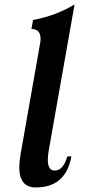

<svg xmlns="http://www.w3.org/2000/svg" viewBox="-20 -821 401 855"><path d="M139.2 13.7Q65.9 13.7 65.9 -76.2Q65.9 -100.6 71.3 -132.3L158.2 -625.5Q160.6 -638.2 160.6 -648.4Q160.6 -691.9 120.1 -691.9L127 -731.9Q231 -751.5 312 -801.3L197.3 -152.3Q192.9 -127.4 192.9 -109.4Q192.9 -61.5 223.6 -61.5Q261.7 -61.5 279.8 -124.5H297.9Q273.4 13.7 139.2 13.7Z"/></svg>

Font: Kelvinch
Style: Bold Italic
Weight: 700
Italic angle: -10°
Designer: Paul James Miller
Foundry: High-Logic / Made with FontCreator
Version: Version 3.30 September 23, 2016